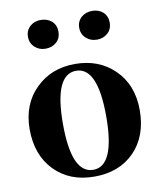

<svg xmlns="http://www.w3.org/2000/svg" viewBox="-90 -885 818 974"><g transform="rotate(-10 318.5 -398.0)"><path d="M112 -64Q35 -144 35 -276Q35 -406 118 -486Q197 -563 318 -563Q440 -563 519 -487Q602 -407 602 -276Q602 -142 524 -62Q446 17 318 17Q190 17 112 -64ZM429 -274Q429 -528 318 -528Q206 -528 206 -274Q206 -18 318 -18Q429 -18 429 -274ZM396 -685Q372 -706 372 -740Q372 -773 396 -794Q419 -813 451 -813Q484 -813 506 -794Q529 -773 529 -740Q529 -705 506 -685Q484 -665 451 -665Q418 -665 396 -685ZM132 -685Q108 -706 108 -740Q108 -773 132 -794Q154 -813 186 -813Q219 -813 242 -794Q265 -773 265 -740Q265 -705 242 -685Q220 -665 186 -665Q154 -665 132 -685Z"/></g></svg>

Font: Source Han Serif CN Heavy
Style: Regular
Weight: 900
Designer: Ryoko NISHIZUKA  (kana & ideographs); Frank Grießhammer (Latin, Greek & Cyrillic); Wenlong ZHANG  (bopomofo); Sandoll Co
Foundry: Adobe Systems Incorporated
Version: Version 1.000;PS 1;hotconv 16.6.53;makeotf.lib2.5.65590